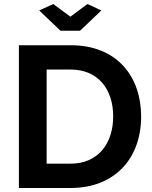

<svg xmlns="http://www.w3.org/2000/svg" viewBox="-20 -935 756 955"><path d="M245 -915 175 -883 281 -782H378L484 -883L415 -915L330 -852ZM74 0H332C545 0 682 -141 682 -356C682 -552 564 -710 332 -710H74ZM332 -589C466 -589 543 -493 543 -356C543 -222 468 -121 332 -121H212V-589Z"/></svg>

Font: FIGSv2-sans-serif
Style: Bold
Weight: 700
Designer: Matt McInerney, Pablo Impallari, Rodrigo Fuenzalida,Mirko Velimirovic
Foundry: Matt McInerney, Pablo Impallari, Rodrigo Fuenzalida
Version: Version 4.021;hotconv 1.0.109;makeotfexe 2.5.65596